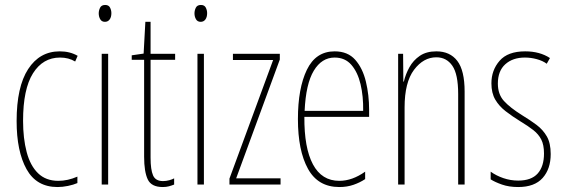

<svg xmlns="http://www.w3.org/2000/svg" viewBox="-20 -744 2274 774"><path d="M212 10Q127 10 87 -62Q47 -134 47 -256Q47 -394 93.5 -465.5Q140 -537 221 -537Q262 -537 293 -519L283 -496Q257 -512 222 -512Q153 -512 113 -448.5Q73 -385 73 -257Q73 -186 87.5 -131Q102 -76 133.5 -45.5Q165 -15 215 -15Q253 -15 292 -32V-6Q276 1 254 5.5Q232 10 212 10Z M404 -724Q418 -724 423.5 -713.5Q429 -703 429 -691Q429 -675 422 -665.5Q415 -656 403 -656Q390 -656 384 -666.5Q378 -677 378 -690Q378 -702 383.5 -713Q389 -724 404 -724ZM416 -527V0H390V-527Z M637 -14Q650 -14 662.5 -17.5Q675 -21 682 -25V0Q672 4 661 7Q650 10 636 10Q590 10 575.5 -21Q561 -52 561 -112V-503H511V-521L559 -528L566 -656H587V-527H686V-503H587V-108Q587 -60 597 -37Q607 -14 637 -14Z M790 -724Q804 -724 809.5 -713.5Q815 -703 815 -691Q815 -675 808 -665.5Q801 -656 789 -656Q776 -656 770 -666.5Q764 -677 764 -690Q764 -702 769.5 -713Q775 -724 790 -724ZM802 -527V0H776V-527Z M1111 0H905V-24L1081 -502H919V-527H1108V-504L932 -25H1111Z M1329 -537Q1382 -537 1412 -503Q1442 -469 1455 -415Q1468 -361 1468 -301V-273H1207Q1206 -148 1241.5 -81.5Q1277 -15 1348 -15Q1400 -15 1452 -52V-22Q1431 -8 1405 1Q1379 10 1348 10Q1262 10 1221.5 -63.5Q1181 -137 1181 -264Q1181 -388 1217 -462.5Q1253 -537 1329 -537ZM1329 -512Q1277 -512 1245 -459Q1213 -406 1208 -297H1444Q1445 -356 1433.5 -404.5Q1422 -453 1396.5 -482.5Q1371 -512 1329 -512Z M1739 -537Q1794 -537 1823.5 -498.5Q1853 -460 1853 -375V0H1827V-365Q1827 -445 1803.5 -479Q1780 -513 1739 -513Q1687 -513 1649 -462.5Q1611 -412 1611 -311V0H1585V-527H1605L1606 -415H1608Q1615 -445 1630.5 -473Q1646 -501 1672.5 -519Q1699 -537 1739 -537Z M2200 -123Q2200 -63 2167.5 -26.5Q2135 10 2069 10Q2032 10 2003.5 0Q1975 -10 1958 -21V-52Q1980 -36 2009 -26Q2038 -16 2069 -16Q2122 -16 2147.5 -44.5Q2173 -73 2173 -125Q2173 -160 2162 -181.5Q2151 -203 2130 -219.5Q2109 -236 2079 -254Q2045 -275 2018.5 -295.5Q1992 -316 1976.5 -342.5Q1961 -369 1961 -408Q1961 -461 1994 -499Q2027 -537 2097 -537Q2156 -537 2197 -510L2184 -487Q2168 -499 2144 -505.5Q2120 -512 2096 -512Q2047 -512 2017 -485Q1987 -458 1987 -407Q1987 -364 2011.5 -337Q2036 -310 2084 -280Q2117 -260 2143 -240.5Q2169 -221 2184.5 -194Q2200 -167 2200 -123Z"/></svg>

Font: Noto Sans Lao UI ExtCond Thin
Style: Regular
Weight: 100
Width: 2
Designer: Monotype Design Team
Foundry: Monotype Imaging Inc.
Version: Version 2.000; ttfautohint (v1.8.4.7-5d5b)